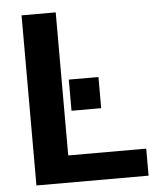

<svg xmlns="http://www.w3.org/2000/svg" viewBox="-52 -766 674 812"><g transform="rotate(-5 285.0 -360.0)"><path d="M371.1 -300.8H245.1V-433.1H371.1ZM545.9 1H69.8V-721.2H214.8V-113.8H545.9Z"/></g></svg>

Font: Perun
Style: Bold
Weight: 700
Foundry: Copyright (c) Stefan Peev, Context Ltd, 2016
Version: Version 1.0000